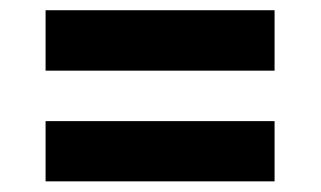

<svg xmlns="http://www.w3.org/2000/svg" viewBox="-20 -499 612 366"><path d="M503.4 -479.5V-364.3H66.9V-479.5ZM503.4 -268.1V-153.3H66.9V-268.1Z"/></svg>

Font: Mardoto
Style: Bold
Weight: 700
Designer: Christian Robertson, Vahan Hovhannisyan
Foundry: Google
Version: Version 1.000